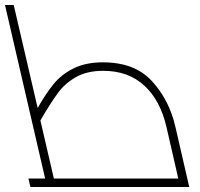

<svg xmlns="http://www.w3.org/2000/svg" viewBox="-44 -750 801 770"><path d="M715 0H78L70 -34H137L-24 -730H11L107 -317Q140 -375 171 -413Q202 -451 250.5 -475.5Q299 -500 369 -500Q497 -500 566 -424Q635 -348 659 -243ZM172 -34H671L624 -239Q599 -348 534.5 -407Q470 -466 370 -466Q305 -466 261 -441Q217 -416 188.5 -377.5Q160 -339 118 -267Z"/></svg>

Font: Cairo ExtraLight
Style: Italic
Weight: 275
Italic angle: -13°
Designer: Mohamed Gaber, Accademia di Belle Arti di Urbino and others
Foundry: Kief Type Foundry, Accademia di Belle Arti di Urbino and others
Version: Version 3.011